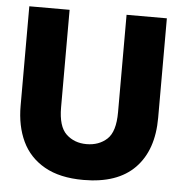

<svg xmlns="http://www.w3.org/2000/svg" viewBox="-50 -708 727 769"><g transform="rotate(5 313.5 -323.0)"><path d="M313 14Q218 14 156.5 -21Q95 -56 66 -117.5Q37 -179 37 -260V-660H199V-268Q199 -191 231.5 -160.5Q264 -130 313 -130Q363 -130 395.5 -160Q428 -190 428 -268V-660H590V-260Q590 -130 520 -58Q450 14 313 14Z"/></g></svg>

Font: Bricolage Grotesque 48pt ExtraBold
Style: Regular
Weight: 800
Designer: Mathieu Triay
Foundry: Atelier Triay
Version: Version 1.000; ttfautohint (v1.8.4.7-5d5b);gftools[0.9.32]